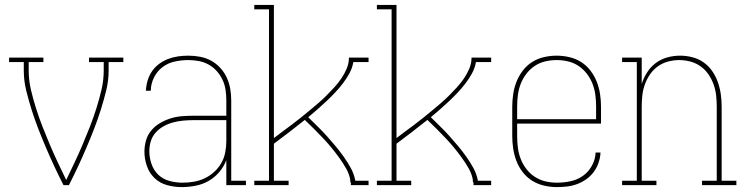

<svg xmlns="http://www.w3.org/2000/svg" viewBox="-20 -755 3040 783"><path d="M239 0Q220 -37 202.5 -74.5Q185 -112 168.5 -150.5Q152 -189 137 -227.5Q122 -266 109.5 -305.5Q97 -345 87 -385.5Q77 -426 77 -468V-502H17V-520H157V-502H97V-468Q97 -428 106 -389.5Q115 -351 127 -313Q139 -275 153.5 -238Q168 -201 183.5 -164.5Q199 -128 216 -92Q233 -56 250 -21Q267 -56 284 -92Q301 -128 316.5 -164.5Q332 -201 346.5 -238Q361 -275 373 -313Q385 -351 394 -389.5Q403 -428 403 -468V-502H343V-520H483V-502H423V-468Q423 -426 413 -385.5Q403 -345 390.5 -305.5Q378 -266 363 -227.5Q348 -189 331.5 -150.5Q315 -112 297.5 -74.5Q280 -37 261 0Z M721 8Q691 8 661.5 0Q632 -8 610.5 -28.5Q589 -49 579 -78Q569 -107 569 -136Q569 -160 575.5 -182.5Q582 -205 597 -223Q612 -241 632.5 -253Q653 -265 675 -272Q697 -279 720.5 -281Q744 -283 767 -283H903V-345Q903 -366 900 -387.5Q897 -409 888 -428.5Q879 -448 864.5 -464.5Q850 -481 831 -491.5Q812 -502 791 -506Q770 -510 748 -510Q720 -510 692.5 -504Q665 -498 643 -481.5Q621 -465 608 -439Q595 -413 595 -385H575Q576 -406 582 -426.5Q588 -447 600 -464.5Q612 -482 629 -494.5Q646 -507 665.5 -514.5Q685 -522 706 -525Q727 -528 748 -528Q772 -528 796 -523.5Q820 -519 841 -507.5Q862 -496 878.5 -478Q895 -460 905 -438Q915 -416 919 -392.5Q923 -369 923 -345V-18H983V0H903V-102Q893 -75 874 -53Q855 -31 830.5 -17Q806 -3 777.5 2.5Q749 8 721 8ZM724 -10Q748 -10 771 -14Q794 -18 815 -28Q836 -38 853.5 -54Q871 -70 882.5 -90Q894 -110 898.5 -133.5Q903 -157 903 -180V-265H767Q747 -265 726 -263Q705 -261 685 -255.5Q665 -250 647 -240Q629 -230 615 -214.5Q601 -199 595 -179Q589 -159 589 -138Q589 -112 598 -86Q607 -60 626 -42Q645 -24 671.5 -17Q698 -10 724 -10Z M1017 0V-18H1077V-717H1017V-735H1097V-192Q1115 -206 1133.5 -219.5Q1152 -233 1170.5 -247Q1189 -261 1207 -275.5Q1225 -290 1242.5 -304.5Q1260 -319 1277.5 -334Q1295 -349 1311.5 -365.5Q1328 -382 1343.5 -399Q1359 -416 1372 -435Q1385 -454 1394 -475.5Q1403 -497 1403 -520H1483V-502H1421Q1417 -478 1405 -456Q1393 -434 1378 -414.5Q1363 -395 1346 -377Q1329 -359 1311 -342Q1293 -325 1274.5 -309Q1256 -293 1237 -277Q1256 -258 1275.5 -239Q1295 -220 1313 -200Q1331 -180 1348.5 -159Q1366 -138 1382 -115.5Q1398 -93 1411 -69Q1424 -45 1429 -18H1483V0H1411Q1411 -3 1411 -6.5Q1411 -10 1410 -13L1406 -18H1409Q1405 -44 1392 -67Q1379 -90 1363.5 -111.5Q1348 -133 1331.5 -153Q1315 -173 1297 -192Q1279 -211 1260.5 -229.5Q1242 -248 1223 -266Q1192 -241 1160.5 -217Q1129 -193 1097 -169V-18H1157V0Z M1517 0V-18H1577V-717H1517V-735H1597V-192Q1615 -206 1633.5 -219.5Q1652 -233 1670.5 -247Q1689 -261 1707 -275.5Q1725 -290 1742.5 -304.5Q1760 -319 1777.5 -334Q1795 -349 1811.5 -365.5Q1828 -382 1843.5 -399Q1859 -416 1872 -435Q1885 -454 1894 -475.5Q1903 -497 1903 -520H1983V-502H1921Q1917 -478 1905 -456Q1893 -434 1878 -414.5Q1863 -395 1846 -377Q1829 -359 1811 -342Q1793 -325 1774.5 -309Q1756 -293 1737 -277Q1756 -258 1775.5 -239Q1795 -220 1813 -200Q1831 -180 1848.5 -159Q1866 -138 1882 -115.5Q1898 -93 1911 -69Q1924 -45 1929 -18H1983V0H1911Q1911 -3 1911 -6.5Q1911 -10 1910 -13L1906 -18H1909Q1905 -44 1892 -67Q1879 -90 1863.5 -111.5Q1848 -133 1831.5 -153Q1815 -173 1797 -192Q1779 -211 1760.5 -229.5Q1742 -248 1723 -266Q1692 -241 1660.5 -217Q1629 -193 1597 -169V-18H1657V0Z M2251 8Q2225 8 2199 2Q2173 -4 2151 -17.5Q2129 -31 2112.5 -52Q2096 -73 2086.5 -97.5Q2077 -122 2073 -148Q2069 -174 2069 -200V-320Q2069 -346 2073 -372Q2077 -398 2086.5 -422Q2096 -446 2112 -467Q2128 -488 2150 -502Q2172 -516 2198 -522Q2224 -528 2250 -528Q2276 -528 2302 -522Q2328 -516 2350 -502Q2372 -488 2388 -467Q2404 -446 2413.5 -422Q2423 -398 2427 -372Q2431 -346 2431 -320V-251H2089V-200Q2089 -176 2092 -152.5Q2095 -129 2103.5 -107Q2112 -85 2126.5 -66Q2141 -47 2161 -34Q2181 -21 2204 -15.5Q2227 -10 2251 -10Q2279 -10 2307 -16Q2335 -22 2357.5 -38Q2380 -54 2394 -79.5Q2408 -105 2409 -133H2429Q2428 -112 2421 -91.5Q2414 -71 2401.5 -54Q2389 -37 2371.5 -24.5Q2354 -12 2334 -4.5Q2314 3 2293 5.5Q2272 8 2251 8ZM2089 -269H2411V-320Q2411 -344 2408 -367.5Q2405 -391 2396.5 -413Q2388 -435 2373.5 -454Q2359 -473 2339.5 -486Q2320 -499 2297 -504.5Q2274 -510 2250 -510Q2226 -510 2203 -504.5Q2180 -499 2160.5 -486Q2141 -473 2126.5 -454Q2112 -435 2103.5 -413Q2095 -391 2092 -367.5Q2089 -344 2089 -320Z M2517 0V-18H2577V-502H2517V-520H2597V-413Q2605 -438 2619.5 -460.5Q2634 -483 2655 -498.5Q2676 -514 2701.5 -521Q2727 -528 2754 -528Q2779 -528 2804 -521.5Q2829 -515 2849.5 -500.5Q2870 -486 2884.5 -465Q2899 -444 2907.5 -420Q2916 -396 2919.5 -370.5Q2923 -345 2923 -320V-18H2983V0H2843V-18H2903V-320Q2903 -343 2900.5 -366Q2898 -389 2890 -411Q2882 -433 2869 -452Q2856 -471 2837 -484.5Q2818 -498 2795.5 -504Q2773 -510 2750 -510Q2727 -510 2704.5 -504Q2682 -498 2663 -484.5Q2644 -471 2631 -452Q2618 -433 2610 -411Q2602 -389 2599.5 -366Q2597 -343 2597 -320V-18H2657V0Z"/></svg>

Font: Iosevka Curly Slab Thin
Style: Regular
Weight: 100
Monospace: yes
Designer: Belleve Invis
Foundry: Belleve Invis
Version: Version 22.1.2; ttfautohint (v1.8.4)